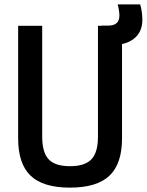

<svg xmlns="http://www.w3.org/2000/svg" viewBox="-20 -848 671 878"><path d="M300 10Q177 10 120 -44.5Q63 -99 63 -215V-730H173V-223Q173 -151 202.5 -119.5Q232 -88 300 -88Q368 -88 398 -119.5Q428 -151 428 -223V-730H538V-215Q538 -99 480.5 -44.5Q423 10 300 10ZM484 -641Q469 -641 451 -647L444 -731H476Q526 -731 526 -777Q526 -788 523.5 -803.5Q521 -819 518 -828H621Q626 -812 628.5 -793Q631 -774 631 -757Q631 -702 593 -671.5Q555 -641 484 -641Z"/></svg>

Font: M PLUS Code Latin 60 Medium
Style: Regular
Weight: 500
Width: 7
Monospace: yes
Designer: Coji Morishita
Foundry: UNDERFOREST DESIGN
Version: Version 1.005; ttfautohint (v1.8.3)